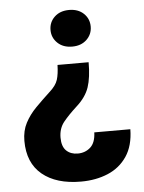

<svg xmlns="http://www.w3.org/2000/svg" viewBox="-52 -581 609 811"><g transform="rotate(-5 252.0 -175.5)"><path d="M356.4 -460.9Q356.4 -428.2 333 -405.8Q309.6 -383.3 271.5 -383.3Q232.9 -383.3 209.5 -405.8Q186 -428.2 186 -460.9Q186 -494.1 209.5 -516.4Q232.9 -538.6 271.5 -538.6Q309.6 -538.6 333 -516.4Q356.4 -494.1 356.4 -460.9ZM202.6 -311.5H334.5Q334.5 -246.6 320.8 -205.8Q307.1 -165 266.6 -128.9Q232.4 -97.7 210.4 -70.6Q188.5 -43.5 188.5 -4.4Q188.5 33.2 207 51Q225.6 68.8 255.4 68.8Q287.1 68.8 309.1 49.1Q331.1 29.3 332.5 -14.2H485.4Q484.4 55.7 454.1 100.6Q423.8 145.5 373 166.7Q322.3 188 258.8 188Q154.3 188 94.7 138.7Q35.2 89.4 35.2 -3.9Q35.2 -46.9 52.5 -79.8Q69.8 -112.8 97.9 -141.4Q126 -169.9 158.2 -199.7Q186.5 -224.6 194.1 -249Q201.7 -273.4 202.6 -311.5Z"/></g></svg>

Font: Vazirmatn UI FD ExtraBold
Style: Regular
Weight: 800
Designer: Saber Rastikerdar
Foundry: Saber Rastikerdar
Version: Version 33.003